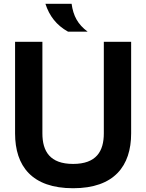

<svg xmlns="http://www.w3.org/2000/svg" viewBox="-20 -985 777 1019"><path d="M368 14C586 14 676 -104 676 -277V-763H531V-277C531 -182 491 -115 368 -115C245 -115 205 -182 205 -277V-763H60V-277C60 -104 149 14 368 14ZM221 -965C242 -900 280 -851 341 -817H445C393 -856 369 -900 360 -965Z"/></svg>

Font: Swile Sans
Style: Bold
Weight: 700
Designer: Lord
Foundry: Lord
Version: Version 1.477;FEAKit 1.0